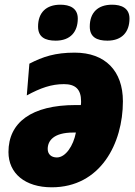

<svg xmlns="http://www.w3.org/2000/svg" viewBox="-20 -787 576 817"><path d="M437 -614C500 -614 531 -652 531 -708C531 -753 496 -767 457 -767C396 -767 362 -733 362 -674C362 -629 392 -614 437 -614ZM217 -614C280 -614 311 -652 311 -708C311 -753 276 -767 237 -767C176 -767 142 -733 142 -674C142 -629 172 -614 217 -614ZM200 10C408 10 503 -177 503 -356C503 -485 428 -563 298 -563C215 -563 163 -546 105 -516L94 -381C153 -413 199 -429 252 -429C300 -429 325 -408 325 -356C325 -351 325 -346 324 -340H302C114 -340 16 -266 16 -140C16 -49 87 10 200 10ZM222 -117C197 -117 183 -132 183 -153C183 -188 208 -223 292 -223H303C292 -166 259 -117 222 -117Z"/></svg>

Font: Noto Sans SemiCondensed Black
Style: Italic
Weight: 900
Width: 4
Italic angle: -12°
Designer: Monotype Design Team
Foundry: Monotype Imaging Inc.
Version: Version 2.013